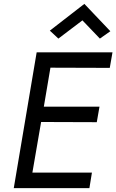

<svg xmlns="http://www.w3.org/2000/svg" viewBox="-20 -970 600 990"><path d="M405 -865 281 -771 237 -812 415 -950 549 -809 495 -771ZM169 -700H560L546 -620L240 -621L206 -420H493L479 -340L192 -341L147 -80H454L441 0H51Z"/></svg>

Font: Von Book
Style: Italic
Weight: 400
Version: Version 4.000; ttfautohint (v1.8.4.7-5d5b)